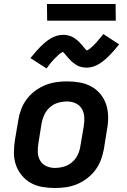

<svg xmlns="http://www.w3.org/2000/svg" viewBox="-20 -937 640 965"><path d="M256 8Q224 8 192.5 2.5Q161 -3 135 -17.5Q109 -32 89.5 -55.5Q70 -79 60 -108Q50 -137 50 -169Q50 -201 55 -233L72 -333Q76 -360 86 -387Q96 -414 114 -438Q132 -462 156 -480Q180 -498 207 -509Q234 -520 262 -524Q290 -528 317 -528Q349 -528 380.5 -522.5Q412 -517 438.5 -502.5Q465 -488 484.5 -464.5Q504 -441 513.5 -412Q523 -383 523.5 -351Q524 -319 518 -287L502 -187Q497 -160 487 -133Q477 -106 459 -82Q441 -58 417 -40Q393 -22 366.5 -11Q340 0 311.5 4Q283 8 256 8ZM256 -93Q278 -93 301 -99.5Q324 -106 342.5 -122Q361 -138 371 -159.5Q381 -181 384 -203L401 -303Q405 -326 403.5 -349Q402 -372 391 -390.5Q380 -409 360 -418Q340 -427 317 -427Q295 -427 272 -420.5Q249 -414 231 -398Q213 -382 203 -360.5Q193 -339 189 -317L173 -217Q169 -194 170 -171Q171 -148 182 -129.5Q193 -111 213 -102Q233 -93 256 -93ZM214 -593 133 -645Q147 -662 159.5 -676.5Q172 -691 183.5 -702.5Q195 -714 207 -724Q219 -734 233.5 -743Q248 -752 264.5 -757Q281 -762 298 -762Q303 -762 308 -761.5Q313 -761 317 -760Q321 -759 326 -758Q331 -757 335.5 -755Q340 -753 344.5 -751Q349 -749 352.5 -746.5Q356 -744 360 -741Q364 -738 368 -735Q372 -732 375.5 -728.5Q379 -725 382 -721.5Q385 -718 388 -715Q391 -712 393.5 -709Q396 -706 399.5 -701.5Q403 -697 406.5 -693Q410 -689 413.5 -686Q417 -683 417 -682H415L418 -684Q422 -686 425.5 -688Q429 -690 432.5 -693Q436 -696 437.5 -697.5Q439 -699 441.5 -701Q444 -703 446 -705Q448 -707 450 -709Q452 -711 454.5 -713.5Q457 -716 459.5 -718.5Q462 -721 464.5 -724Q467 -727 469.5 -730Q472 -733 475 -736.5Q478 -740 480.5 -743Q483 -746 486.5 -750Q490 -754 493 -758Q496 -762 499 -766L579 -714Q565 -697 552.5 -682.5Q540 -668 528.5 -656.5Q517 -645 505 -635Q493 -625 478.5 -616Q464 -607 448 -602Q432 -597 415 -597Q410 -597 405 -597.5Q400 -598 395.5 -599Q391 -600 386 -601Q381 -602 376.5 -604Q372 -606 368 -608Q364 -610 360.5 -612.5Q357 -615 353 -618Q349 -621 345 -624Q341 -627 337.5 -630.5Q334 -634 331 -637.5Q328 -641 325 -644Q322 -647 319.5 -650Q317 -653 313 -657.5Q309 -662 306 -666Q303 -670 299.5 -673Q296 -676 296 -677Q296 -678 296.5 -677.5Q297 -677 298 -677L294 -675Q290 -673 286.5 -671Q283 -669 279.5 -666Q276 -663 274.5 -661.5Q273 -660 270.5 -658Q268 -656 266.5 -654Q265 -652 262.5 -650Q260 -648 257.5 -645.5Q255 -643 252.5 -640.5Q250 -638 247.5 -635Q245 -632 242.5 -629Q240 -626 237 -623Q234 -620 231.5 -616.5Q229 -613 226 -609Q223 -605 220 -601Q217 -597 214 -593ZM562 -833H217L216 -917H561Z"/></svg>

Font: Iosevka Extended
Style: Bold Italic
Weight: 700
Width: 7
Italic angle: -9°
Monospace: yes
Designer: Belleve Invis
Foundry: Belleve Invis
Version: Version 32.5.0; ttfautohint (v1.8.4)